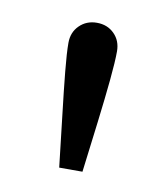

<svg xmlns="http://www.w3.org/2000/svg" viewBox="-46 -800 311 357"><g transform="rotate(10 110.0 -621.5)"><path d="M87.9 -482.4Q82 -534.2 76.7 -579.8Q71.3 -625.5 67.9 -660.2Q64.5 -694.8 64.5 -713.9Q64.5 -733.9 77.6 -746.8Q90.8 -759.8 110.4 -759.8Q130.4 -759.8 143.3 -746.8Q156.2 -733.9 156.2 -713.9Q156.2 -694.8 152.8 -659.7Q149.4 -624.5 143.8 -578.9Q138.2 -533.2 131.8 -482.4Z"/></g></svg>

Font: Reddit Sans
Style: Regular
Weight: 400
Designer: Stephen Hutchings
Foundry: Reddit
Version: Version 1.014